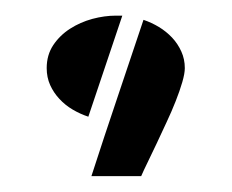

<svg xmlns="http://www.w3.org/2000/svg" viewBox="-20 -156 293 243"><path d="M95.7 66.9Q111.8 17.1 128.4 -32Q145 -81.1 161.6 -130.9Q171.9 -127.4 181.2 -121.8Q190.4 -116.2 197.8 -108.4Q205.1 -100.6 209.5 -90.8Q213.9 -81.1 213.9 -69.8Q213.9 -63 210.7 -52Q207.5 -41 202.4 -28.1Q197.3 -15.1 190.9 -1.5Q184.6 12.2 178.5 25.1Q172.4 38.1 167 49.1Q161.6 60.1 158.7 66.9ZM134.8 -136.2 91.8 -8.3Q81.5 -11.7 72 -17.3Q62.5 -22.9 55.2 -30.8Q47.9 -38.6 43.5 -48.3Q39.1 -58.1 39.1 -69.8Q39.1 -86.4 47.4 -98.9Q55.7 -111.3 68.6 -119.6Q81.5 -127.9 96.9 -132.1Q112.3 -136.2 126.5 -136.2Z"/></svg>

Font: Isar CAT
Style: Regular
Weight: 400
Designer: Digitized by Peter Wiegel
Foundry: CAT-Fonts, Peter Wiegel
Version: Version 1.000; ttfautohint (v1.3)